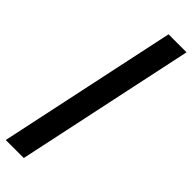

<svg xmlns="http://www.w3.org/2000/svg" viewBox="-349 -793 957 957"><g transform="rotate(45 130.0 -314.0)"><path d="M93.3 159.2H-33.7L167.5 -787.1H294.4Z"/></g></svg>

Font: Munson
Style: Bold Italic
Weight: 700
Italic angle: -12°
Designer: Paul James MIller
Foundry: High-Logic / Made with FontCreator
Version: Version 2.10;May 5, 2019;FontCreator 11.5.0.2430 64-bit